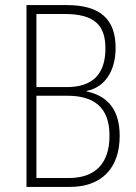

<svg xmlns="http://www.w3.org/2000/svg" viewBox="-20 -734 534 754"><path d="M243 -714H84V0H255C376 0 450 -71 450 -200C450 -295 410 -356 320 -375V-377C393 -391 434 -457 434 -546C434 -659 373 -714 243 -714ZM242 -392H123V-679H234C350 -679 394 -636 394 -544C394 -443 344 -392 242 -392ZM123 -358H244C346 -358 410 -316 410 -201C410 -89 351 -35 251 -35H123Z"/></svg>

Font: Noto Sans Myanmar Condensed ExtraLight
Style: Regular
Weight: 200
Width: 3
Designer: Monotype Design Team
Foundry: Monotype Imaging Inc.
Version: Version 2.107